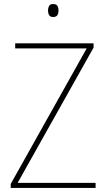

<svg xmlns="http://www.w3.org/2000/svg" viewBox="-20 -1021 525 948"><path d="M452 -93H33V-113L408 -782H55V-807H442V-786L67 -118H452ZM242 -1001Q259 -1001 264 -991Q269 -981 269 -969Q269 -956 263.5 -946.5Q258 -937 242 -937Q228 -937 222.5 -946.5Q217 -956 217 -969Q217 -981 222 -991Q227 -1001 242 -1001Z"/></svg>

Font: Noto Sans Telugu UI SemiCondensed Thin
Style: Regular
Weight: 100
Width: 4
Designer: Jelle Bosma - Monotype Design Team
Foundry: Monotype Imaging Inc.
Version: Version 2.005; ttfautohint (v1.8.4.7-5d5b)